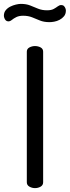

<svg xmlns="http://www.w3.org/2000/svg" viewBox="-67 -968 359 988"><path d="M113 0Q98 0 84.5 -7.5Q71 -15 71 -30V-702Q71 -717 84.5 -724Q98 -731 113 -731Q129 -731 142 -724Q155 -717 155 -702V-30Q155 -15 142 -7.5Q129 0 113 0ZM188 -854Q159 -854 138.5 -862.5Q118 -871 98 -879Q78 -887 52 -887Q31 -887 17 -880Q3 -873 -6 -865.5Q-15 -858 -24 -858Q-32 -858 -37 -863Q-42 -868 -44.5 -875Q-47 -882 -47 -887Q-47 -904 -37.5 -915.5Q-28 -927 -14 -934Q0 -941 15 -944.5Q30 -948 40 -948Q68 -948 88 -940Q108 -932 128.5 -923.5Q149 -915 175 -915Q197 -915 209.5 -922Q222 -929 230.5 -935.5Q239 -942 248 -942Q257 -942 262 -937Q267 -932 269.5 -925.5Q272 -919 272 -914Q272 -896 262.5 -884.5Q253 -873 239.5 -866Q226 -859 212 -856.5Q198 -854 188 -854Z"/></svg>

Font: Dosis ExtraLight Medium
Style: Regular
Weight: 500
Version: Version 3.001; ttfautohint (v1.8.2)